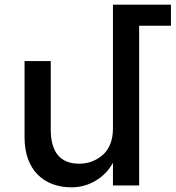

<svg xmlns="http://www.w3.org/2000/svg" viewBox="-20 -793 751 821"><path d="M711 -773V-683H575V0H463V-97Q436 -48 388.5 -20Q341 8 286 8Q241 8 204 -6Q167 -20 140.5 -47Q114 -74 99.5 -114Q85 -154 85 -206V-532H197V-240Q197 -93 319 -93Q376 -93 420 -131Q463 -170 463 -244V-773Z"/></svg>

Font: Montserrat_am3
Style: Regular
Weight: 400
Designer: Julieta Ulanovsky
Foundry: Julieta Ulanovsky, Armenina letters added by Vahan Hovhannisyan
Version: Version 2.001